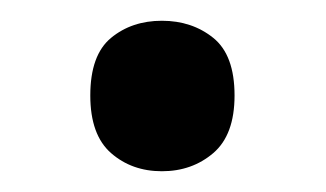

<svg xmlns="http://www.w3.org/2000/svg" viewBox="-20 -395 314 185"><path d="M67 -303Q67 -342 87 -358.5Q107 -375 136 -375Q165 -375 185.5 -358.5Q206 -342 206 -303Q206 -265 185.5 -247.5Q165 -230 136 -230Q107 -230 87 -247.5Q67 -265 67 -303Z"/></svg>

Font: Noto Sans Khmer UI Medium
Style: Regular
Weight: 500
Designer: Danh Hong and the Monotype Design Team
Foundry: Monotype Imaging Inc.
Version: Version 2.002; ttfautohint (v1.8.4.7-5d5b)